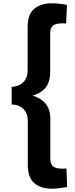

<svg xmlns="http://www.w3.org/2000/svg" viewBox="-20 -917 453 1167"><path d="M297 230Q230 230 189.5 197Q149 164 149 84V-183Q149 -227 123 -254Q97 -281 51 -282V-389Q95 -391 121.5 -417.5Q148 -444 148 -488V-751Q148 -831 188.5 -864Q229 -897 296 -897Q316 -897 339 -894.5Q362 -892 387 -887L382 -774Q375 -775 369 -775Q363 -775 358 -775Q318 -775 301.5 -761Q285 -747 285 -715V-478Q285 -399 235 -363Q185 -327 108 -327V-345Q185 -345 235.5 -307.5Q286 -270 286 -195V48Q286 80 302.5 94Q319 108 357 108Q362 108 369.5 108Q377 108 384 107L388 220Q363 224 340 227Q317 230 297 230Z"/></svg>

Font: Yaldevi
Style: Bold
Weight: 700
Designer: Sol Matas, Rajitha Manaperi, Kosala Senevirathne
Foundry: Mooniak
Version: Version 1.100